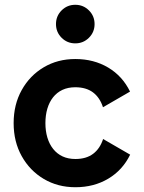

<svg xmlns="http://www.w3.org/2000/svg" viewBox="-20 -765 597 797"><path d="M168.5 -253.9Q168.5 -286.6 176.5 -313.8Q184.6 -341.1 200.3 -361.1Q216.1 -381.1 239.3 -392Q262.5 -402.8 292.5 -402.8Q337.4 -402.8 366 -381.5Q394.5 -360.1 407.5 -319.8L519.8 -384.8Q488.5 -449.2 429 -484.6Q369.4 -520 292.5 -520Q219.2 -520 161.4 -485.6Q103.5 -451.2 70.1 -391.1Q36.6 -331.1 36.6 -253.9Q36.6 -176.8 70.2 -116.7Q103.8 -56.6 161.7 -22.2Q219.7 12.2 293 12.2Q369.9 12.2 429.4 -23.3Q489 -58.8 520.3 -123L408 -188Q395 -147.9 366.5 -126.5Q337.9 -105 293 -105Q262.9 -105 239.7 -115.8Q216.6 -126.7 200.7 -146.7Q184.8 -166.7 176.6 -194.1Q168.5 -221.4 168.5 -253.9ZM212.4 -665Q212.4 -631.6 235.7 -608.3Q259 -585 292.5 -585Q325.9 -585 349.2 -608.3Q372.6 -631.6 372.6 -665Q372.6 -698.5 349.2 -721.8Q325.9 -745.1 292.5 -745.1Q259 -745.1 235.7 -721.8Q212.4 -698.5 212.4 -665Z"/></svg>

Font: Giphurs
Style: Regular
Weight: 400
Version: Version 2.010